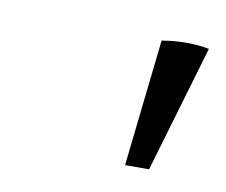

<svg xmlns="http://www.w3.org/2000/svg" viewBox="-37 -716 315 268"><g transform="rotate(10 120.5 -581.5)"><path d="M154 -490 174 -670Q210 -676 241 -670L188 -490Z"/></g></svg>

Font: Piazzolla Thin ExtraLight
Style: Italic
Weight: 250
Italic angle: -11.3°
Version: Version 2.005